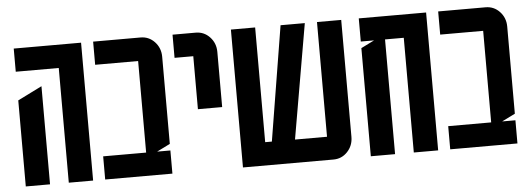

<svg xmlns="http://www.w3.org/2000/svg" viewBox="-45 -746 2398 867"><g transform="rotate(-5 1154.5 -312.5)"><path d="M40 0V-390.1L149.9 -444.8V0ZM345.2 -625V0H234.9V-520H40V-625Z M399.9 0V-105H594.7V-520H399.9V-625H614.7Q652.3 -625 678.2 -597.7Q704.6 -569.8 704.6 -529.8V-134.8L644.5 -105H704.6V0Z M844.7 -279.8V-520H759.8V-625H864.7Q902.3 -625 928.2 -597.7Q954.6 -569.8 954.6 -529.8V-279.8Z M1024.4 0V-625H1134.3V-105H1164.6L1249.5 -625H1359.4L1269.5 -105H1414.6V-625H1524.4V-95.2Q1524.4 -55.2 1498 -27.3Q1472.2 0 1434.6 0Z M1909.2 -625V0H1798.8V-520H1713.9V0H1604V-490.2L1664.1 -520H1604V-625Z M1963.9 0V-105H2158.7V-520H1963.9V-625H2178.7Q2216.3 -625 2242.2 -597.7Q2268.6 -569.8 2268.6 -529.8V-134.8L2208.5 -105H2268.6V0Z"/></g></svg>

Font: Horta
Style: Regular
Weight: 600
Width: 3
Version: Version 0.11